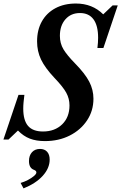

<svg xmlns="http://www.w3.org/2000/svg" viewBox="-58 -792 689 1090"><path d="M197 9Q148 9 111.5 -5Q75 -19 44 -51L-9.5 0H-38.5L47 -253.5H80.5Q77.5 -231.5 75.8 -212Q74 -192.5 74 -175.5Q74 -109 101.2 -77.2Q128.5 -45.5 186 -45.5Q253 -45.5 294.8 -86Q336.5 -126.5 336.5 -193.5Q336.5 -232 318.2 -265.5Q300 -299 250.5 -350.5Q197.5 -407 175 -454Q152.5 -501 152.5 -557Q152.5 -622 179.5 -670.2Q206.5 -718.5 256.2 -745.2Q306 -772 373 -772Q466.5 -772 528 -710.5L581.5 -761.5H610.5L529 -519.5H495Q497 -535.5 498 -550Q499 -564.5 499 -578Q499 -646.5 472.8 -682.2Q446.5 -718 396 -718Q344.5 -718 313.2 -682.2Q282 -646.5 282 -588.5Q282 -546 302.2 -512.2Q322.5 -478.5 368 -432Q424.5 -374.5 448.5 -328.5Q472.5 -282.5 472.5 -231.5Q472.5 -163 436.2 -108.5Q400 -54 337.8 -22.5Q275.5 9 197 9ZM75.5 277.5 59 246.5Q80 240.5 100.5 229.8Q121 219 134.8 207.2Q148.5 195.5 148.5 187Q148.5 177.5 135.5 172.5Q106.5 162.5 106.5 122.5Q106.5 91 123.5 72.2Q140.5 53.5 169 53.5Q195 53.5 209.5 69.5Q224 85.5 224 114Q224 162.5 184.8 206Q145.5 249.5 75.5 277.5Z"/></svg>

Font: Libre Caslon Condensed Bold
Style: Italic
Weight: 700
Italic angle: -22.583°
Designer: Pablo Impallari, Rodrigo Fuenzalida, Katja Schimmel, Ertekin Erdin
Foundry: Pablo Impallari, Rodrigo Fuenzalida
Version: Version 2.000; ttfautohint (v1.8.4.7-5d5b);gftools[0.9.33]